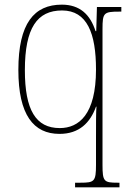

<svg xmlns="http://www.w3.org/2000/svg" viewBox="-20 -566 563 826"><path d="M303 240H494V220H486C427 220 421 215 421 143V-441C421 -511 426 -516 494 -516H502V-536H397L394 -432H391C368 -504 323 -546 246 -546C127 -546 59 -466 59 -265C59 -72 124 10 236 10C321 10 368 -38 393 -107H395C393 -88 393 -29 393 29V143C393 215 386 220 326 220H303ZM237 -15C134 -15 87 -93 87 -264C87 -446 140 -521 247 -521C355 -521 393 -422 393 -267C393 -73 319 -15 237 -15Z"/></svg>

Font: Noto Serif Armenian SemiCondensed Thin
Style: Regular
Weight: 100
Width: 4
Designer: Monotype Design Team
Foundry: Monotype Imaging Inc.
Version: Version 2.008